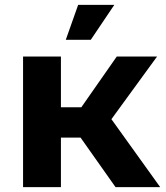

<svg xmlns="http://www.w3.org/2000/svg" viewBox="-20 -771 682 791"><path d="M315 -329 461 -538H627L439 -280L640 0H456L312 -204H231V0H75V-538H231V-329ZM251 -607 302 -751H451L354 -607Z"/></svg>

Font: Montserrat Z
Style: Bold
Weight: 700
Designer: Julieta Ulanovsky
Foundry: Julieta Ulanovsky
Version: Version 8.000